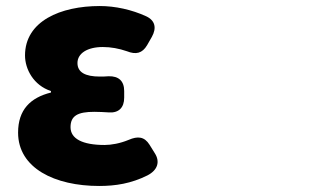

<svg xmlns="http://www.w3.org/2000/svg" viewBox="-20 -563 1040 637"><path d="M309 54C363 54 415 46 469 19C504 1 511 -27 494 -54L476 -83C459 -110 437 -112 407 -99C378 -87 349 -82 327 -82C253 -82 214 -103 214 -141C214 -179 238 -192 293 -192C309 -192 325 -191 342 -190C374 -188 392 -206 392 -239V-261C392 -294 374 -311 340 -310C330 -309 320 -309 311 -309C263 -309 237 -323 237 -354C237 -386 270 -407 321 -407C348 -407 375 -402 401 -393C431 -381 452 -386 468 -413L484 -441C500 -470 495 -495 465 -509C417 -531 362 -543 311 -543C181 -543 63 -493 63 -379C63 -334 91 -280 149 -261V-256C81 -239 40 -199 40 -123C40 -5 162 54 309 54Z"/></svg>

Font: コーポレート・ロゴ（ラウンド）ver3 Bold
Style: Regular
Weight: 700
Designer: [KANA_main] LOGOTYPE.JP [Source Han Sans] Ryoko NISHIZUKA 西塚涼子 (kana, bopomofo & ideographs); Paul D. Hunt (Latin, Greek
Version: Version 12.001;FEAKit 1.0